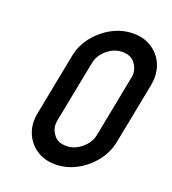

<svg xmlns="http://www.w3.org/2000/svg" viewBox="-124 -755 766 854"><g transform="rotate(20 259.0 -328.0)"><path d="M363.8 -182.6 420.4 -473.6Q422.4 -483.4 422.4 -492.2Q422.4 -519 403.1 -543.2Q383.8 -567.4 344.7 -567.4Q305.7 -567.4 272.9 -539.8Q240.2 -512.2 232.9 -473.6L176.3 -182.6Q174.3 -172.4 174.3 -163.1Q174.3 -136.7 193.4 -112.8Q212.4 -88.9 251.5 -88.9Q290.5 -88.9 323.2 -116.5Q356 -144 363.8 -182.6ZM457.5 -182.6Q447.3 -130.9 413.6 -88.1Q379.9 -45.4 332.5 -20.3Q285.2 4.9 233.4 4.9Q181.6 4.9 144 -20.3Q106.4 -45.4 89.4 -87.9Q78.6 -114.7 78.6 -145Q78.6 -163.1 82.5 -182.6L139.2 -473.6Q148.9 -525.4 182.6 -568.1Q216.3 -610.8 263.7 -636Q311 -661.1 362.8 -661.1Q414.6 -661.1 452.1 -636Q489.7 -610.8 506.8 -568.4Q517.6 -541 517.6 -510.3Q517.6 -492.7 514.2 -473.6Z"/></g></svg>

Font: Lambda
Style: Italic
Weight: 400
Italic angle: -11°
Designer: GGBotNet
Version: 0.22